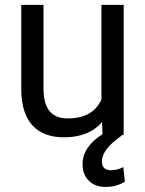

<svg xmlns="http://www.w3.org/2000/svg" viewBox="-20 -548 591 780"><path d="M477.5 0 449.2 22Q394 66.4 394 108.4Q394 143.6 432.1 143.6Q455.6 143.6 481 130.9L487.3 189.9Q453.1 211.4 409.2 211.4Q365.7 211.4 340.6 186Q315.4 160.6 315.4 118.7Q315.4 48.8 396.5 -2.9L394.5 -52.2Q341.8 9.8 239.7 9.8Q155.3 9.8 111.1 -39.3Q66.9 -88.4 66.4 -184.6V-528.3H156.7V-187Q156.7 -66.9 254.4 -66.9Q357.9 -66.9 392.1 -144V-528.3H482.4V0Z"/></svg>

Font: APIMedia Roboto
Style: Regular
Weight: 400
Designer: Google
Version: Version 2.137; 2017